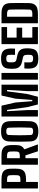

<svg xmlns="http://www.w3.org/2000/svg" viewBox="1438 -2182 752 3669"><g transform="rotate(-90 1814.5 -348.0)"><path d="M47.6 0V-696H226.5Q289.8 -696 332.8 -681.3Q375.7 -666.6 398.3 -631.2Q421 -595.8 423.8 -533.5Q425 -506.1 425.5 -484.8Q425.9 -463.5 425.6 -441.7Q425.3 -419.9 423.8 -390.5Q420.5 -322.7 395 -287.6Q369.4 -252.5 326.3 -239.9Q283.2 -227.2 226.4 -227.2H172V0ZM172 -334.8H226.4Q263 -334.8 280.1 -347Q297.2 -359.3 299.2 -383.5Q302.9 -432.4 302.5 -466.4Q302.2 -500.4 299.2 -540.3Q297.7 -563.9 280.2 -576.6Q262.8 -589.3 226.5 -589.3H172Z M501.1 0V-696H679Q705.4 -696 737.8 -693Q770.2 -690 800.7 -675.7Q831.1 -661.4 851.8 -628.1Q872.5 -594.8 875.1 -533.8Q876.1 -518 876.5 -503.3Q876.9 -488.6 876.9 -473Q876.9 -457.5 876.6 -439.9Q876.3 -422.3 875.1 -400.6Q872.7 -339.9 849.8 -307.4Q826.9 -275 795 -259.7L889.4 0H757.7L679.2 -238.5H624.8V0ZM624.8 -346.1H678.9Q700.7 -346.1 716.4 -351Q732 -355.9 740.8 -367.1Q749.7 -378.3 751.4 -396.7Q752.9 -410.9 753.4 -430.3Q753.9 -449.8 753.9 -470.2Q753.9 -490.6 753.2 -509.2Q752.4 -527.7 751.4 -540.2Q750 -556.3 741.3 -567.3Q732.6 -578.2 717 -583.8Q701.5 -589.3 679 -589.3H624.8Z M1138.5 8.2Q1036.7 8.2 991.7 -30.3Q946.8 -68.9 944.3 -158.7Q942.7 -211.6 942.1 -261.9Q941.6 -312.2 941.6 -359.8Q941.6 -407.3 942.4 -452Q943.2 -496.8 944.3 -538.1Q946.8 -627.3 991.7 -665.8Q1036.7 -704.2 1138.5 -704.2Q1240.8 -704.2 1285.1 -665.6Q1329.5 -627 1332.5 -537.3Q1334 -495.3 1334.7 -456Q1335.4 -416.8 1335.5 -379.7Q1335.7 -342.5 1335.5 -306.3Q1335.2 -270.1 1334.4 -233.7Q1333.5 -197.3 1332.5 -159.6Q1329.5 -69.4 1285.3 -30.6Q1241.2 8.2 1138.5 8.2ZM1138.5 -91.1Q1172.9 -91.1 1190.2 -102.2Q1207.5 -113.3 1208 -135.2Q1210.9 -203.9 1211.8 -259.7Q1212.8 -315.4 1212.6 -364.4Q1212.4 -413.5 1211.2 -460.9Q1209.9 -508.3 1208 -559.9Q1207.5 -582.7 1190.8 -593.8Q1174 -605 1138.5 -605Q1104.2 -605 1087.1 -594Q1069.9 -583.1 1068.9 -561.3Q1066.1 -495.9 1064.8 -441.9Q1063.6 -387.9 1063.8 -339.3Q1064.1 -290.6 1065.4 -241.2Q1066.8 -191.8 1068.8 -135.2Q1069.8 -113.5 1086.9 -102.3Q1103.9 -91.1 1138.5 -91.1Z M1421.1 0V-696H1628.5L1690 -429.3L1715 -107.5H1738.2L1763.2 -430.3L1823.5 -696H2030.4V0H1907.6V-212.9L1930.2 -589.3H1903.7L1852.1 -204.4L1799.8 -0.5H1652.7L1600.7 -204.4L1548 -589.3H1523.1L1544.7 -212.9V0Z M2125.6 0V-696H2254.5V0Z M2530 8.2Q2460.3 8.2 2419.3 -9.3Q2378.3 -26.9 2359.4 -63.9Q2340.5 -100.8 2337.8 -159.5Q2337.2 -184.4 2337.5 -211.8Q2337.8 -239.3 2341.3 -259.3H2458.3Q2456.4 -233.7 2455.7 -212.1Q2455 -190.6 2455.8 -171.9Q2456.5 -153.3 2458.3 -135.8Q2460.5 -113.7 2478 -102.4Q2495.4 -91.1 2529.8 -91.1Q2566.1 -91.1 2581.8 -102.7Q2597.5 -114.3 2599.1 -137.4Q2601.6 -165.9 2601.6 -185Q2601.5 -204.2 2599.1 -229.3Q2597.3 -252.1 2585.9 -266.7Q2574.5 -281.3 2545.7 -287.4L2469 -303.8Q2418.2 -314.7 2389.5 -336.4Q2360.9 -358.1 2348.5 -390.3Q2336.1 -422.5 2334.6 -465.1Q2334.1 -484.5 2334.2 -502.1Q2334.3 -519.6 2334.8 -537.9Q2337.3 -597.4 2356.9 -634Q2376.4 -670.6 2418.3 -687.4Q2460.2 -704.2 2529.8 -704.2Q2627.6 -704.2 2671.9 -665.5Q2716.1 -626.9 2720.6 -537.8Q2721.1 -530.4 2720.9 -509.9Q2720.7 -489.4 2720.1 -468.1Q2719.5 -446.8 2719 -437.4H2599.4Q2600.9 -466.8 2601.2 -486Q2601.5 -505.3 2601 -522.1Q2600.5 -538.9 2599.4 -560.5Q2598.7 -582.5 2581 -593.7Q2563.4 -605 2529.6 -605Q2493.7 -605 2477.8 -593.5Q2462 -582 2459.3 -561.9Q2456.5 -540.2 2456.4 -514.9Q2456.3 -489.6 2459.3 -463.5Q2461.5 -444.7 2473.6 -430Q2485.6 -415.3 2515.4 -409.2L2583.4 -395.3Q2632.9 -385.5 2663.6 -365.2Q2694.2 -344.8 2708.7 -311.6Q2723.2 -278.4 2724.5 -229.4Q2725.1 -212 2725.1 -202.1Q2725.1 -192.3 2724.8 -183.1Q2724.6 -174 2723.6 -157.9Q2720 -98.4 2699.6 -61.8Q2679.2 -25.2 2637.9 -8.5Q2596.6 8.2 2530 8.2Z M2805.6 0V-696H3130.9V-589.3H2930V-407.3H3119.8V-300.6H2930V-106.8H3130.9V0Z M3204.1 0V-696H3392.1Q3493.7 -696 3540.6 -656.6Q3587.6 -617.3 3589.4 -525.3Q3590.5 -471.3 3591 -414.1Q3591.5 -356.9 3591.2 -296.5Q3590.9 -236 3589.4 -171.8Q3588.1 -102.9 3563.1 -65.8Q3538.2 -28.7 3494.3 -14.3Q3450.5 0 3391.9 0ZM3328.5 -106.8H3391.9Q3428.4 -106.8 3446.3 -119.8Q3464.1 -132.7 3464.6 -157.5Q3466.5 -210.1 3467.2 -259.1Q3467.9 -308 3467.8 -355.1Q3467.8 -402.1 3466.9 -448.7Q3466 -495.2 3464.6 -542.8Q3464.1 -564.9 3444.8 -577.1Q3425.5 -589.3 3392.1 -589.3H3328.5Z"/></g></svg>

Font: Big Shoulders Text SC Thin
Style: Regular
Weight: 100
Designer: Patric King
Foundry: XO Type Co
Version: Version 2.002